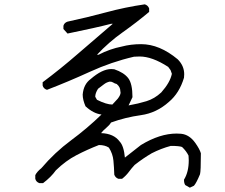

<svg xmlns="http://www.w3.org/2000/svg" viewBox="-20 -815 1040 887"><path d="M499 -332 524 -359Q537 -376 537 -387L536 -394Q536 -413 519 -427Q510 -429 503.5 -433.5Q497 -438 487 -438Q472 -435 459.5 -425Q447 -415 433 -405Q420 -385 420 -368L428 -354Q472 -332 499 -332ZM857 52 836 40Q830 32 830 15Q852 -20 852 -75L851 -96Q841 -117 821 -136Q808 -141 769 -141Q724 -129 681 -107Q640 -83 602 -53Q588 -38 575 -20.5Q562 -3 544 11H527Q513 6 508 -8Q507 -41 504 -73Q501 -105 483 -133Q465 -145 437 -145Q383 -124 333 -98Q283 -72 238 -28Q216 3 179 31H162Q147 26 143 11V-6Q151 -22 171 -38Q233 -111 308 -166.5Q383 -222 449 -286Q412 -290 375 -324Q362 -354 362 -378Q366 -426 399 -450Q452 -496 494 -496L508 -495Q552 -480 572 -454.5Q592 -429 592 -366L574 -328Q619 -336 656.5 -347.5Q694 -359 725 -388Q766 -434 774 -474L768 -491L757 -506Q683 -554 625 -554L599 -553Q495 -529 395.5 -483.5Q296 -438 197 -400Q181 -405 177 -420V-435Q260 -497 340.5 -567Q421 -637 501 -705H493Q424 -687 292 -660L273 -681V-696Q277 -710 292 -715Q381 -734 470 -758Q559 -782 649 -795Q664 -790 669 -776V-760Q612 -712 547 -666Q482 -620 428 -562H435Q487 -589 543 -600Q584 -611 632 -611Q717 -611 801 -541Q831 -511 831 -472L830 -456Q809 -385 760 -344Q703 -293 631 -283Q559 -273 493 -249Q485 -236 470.5 -224Q456 -212 447 -200Q506 -198 533 -161Q552 -141 557 -87L631 -145Q718 -198 796 -198L817 -197Q855 -193 882 -155Q902 -127 908 -107Q908 -24 904 -10Q887 31 876 43Z"/></svg>

Font: Yozai
Style: Regular
Weight: 400
Designer: LXGW / Y.OzVox
Foundry: LXGW / Y.OzVox
Version: Version 0.861;October 22, 2024